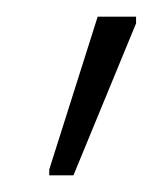

<svg xmlns="http://www.w3.org/2000/svg" viewBox="-20 -786 183 230"><path d="M39 -576V-583L97 -766H143V-758L68 -576Z"/></svg>

Font: Noto Sans ExtraLight
Style: Regular
Weight: 200
Designer: Monotype Design Team
Foundry: Monotype Imaging Inc.
Version: Version 2.007